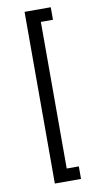

<svg xmlns="http://www.w3.org/2000/svg" viewBox="-89 -780 436 859"><g transform="rotate(-10 129.0 -350.0)"><path d="M88 40V-740H207V-683H152V-17H207V40Z"/></g></svg>

Font: Boldmen
Style: Regular
Weight: 400
Designer: Matt McInerney, Pablo Impallari, Rodrigo Fuenzalida
Foundry: LIVING CONCEPT
Version: Version 1.000